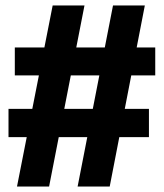

<svg xmlns="http://www.w3.org/2000/svg" viewBox="-20 -680 597 700"><path d="M263 0 392 -660H508L380 0ZM11 -180V-283H523V-180ZM42 0 172 -660H288L159 0ZM34 -405V-507H546V-405Z"/></svg>

Font: Bricolage Grotesque 72pt SemiCondensed
Style: Bold
Weight: 700
Width: 4
Designer: Mathieu Triay
Foundry: Atelier Triay
Version: Version 1.001;gftools[0.9.33.dev8+g029e19f]